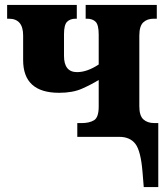

<svg xmlns="http://www.w3.org/2000/svg" viewBox="-20 -556 673 780"><path d="M564 204H623V-56H607Q579 -56 562.5 -71Q546 -86 546 -124V-411Q546 -450 562 -465Q578 -480 604 -480H617V-536H328V-480H333Q356 -480 368.5 -467.5Q381 -455 381 -415V-294Q334 -263 293 -263Q240 -263 240 -329V-417Q240 -455 252.5 -467.5Q265 -480 287 -480H292V-536H9V-480H16Q74 -480 74 -412V-312Q74 -179 220 -179Q275 -179 312.5 -195.5Q350 -212 381 -231V-123Q381 -79 362 -67.5Q343 -56 312 -56H294V0H465Q508 0 530 28.5Q552 57 559 143Z"/></svg>

Font: Noto Serif SemiCondensed Extra
Style: Regular
Weight: 800
Width: 4
Designer: Monotype Design Team
Foundry: Monotype Imaging Inc.
Version: Version 1.002